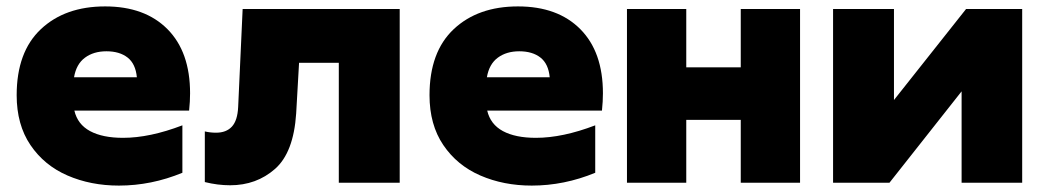

<svg xmlns="http://www.w3.org/2000/svg" viewBox="-20 -570 3270 599"><path d="M32 -273Q32 -408 107.5 -479Q183 -550 308 -550Q432 -550 502.5 -479Q573 -408 573 -279Q573 -254 570 -225H212Q222 -182 261 -161Q300 -140 364 -140Q447 -140 549 -179V-31Q452 9 351 9Q263 9 190.5 -22.5Q118 -54 75 -117.5Q32 -181 32 -273ZM312 -410Q272 -410 245 -390Q218 -370 211 -329H407Q403 -371 378 -390.5Q353 -410 312 -410Z M1037 -374H913L904 -216Q896 -94 838 -43Q780 8 698 8Q659 8 619 -2V-160Q636 -156 654 -156Q686 -156 703.5 -175Q721 -194 723 -236L737 -542H1227V0H1037Z M1320 -273Q1320 -408 1395.5 -479Q1471 -550 1596 -550Q1720 -550 1790.5 -479Q1861 -408 1861 -279Q1861 -254 1858 -225H1500Q1510 -182 1549 -161Q1588 -140 1652 -140Q1735 -140 1837 -179V-31Q1740 9 1639 9Q1551 9 1478.5 -22.5Q1406 -54 1363 -117.5Q1320 -181 1320 -273ZM1600 -410Q1560 -410 1533 -390Q1506 -370 1499 -329H1695Q1691 -371 1666 -390.5Q1641 -410 1600 -410Z M1936 -542H2121V-360H2291V-542H2476V0H2291V-196H2121V0H1936Z M2579 -542H2769V-258L2994 -542H3169V0H2980V-285L2755 0H2579Z"/></svg>

Font: Chess Sans ExtraBold
Style: Regular
Weight: 800
Designer: Wolf Bōese
Foundry: Wolf Bōese
Version: Version 7.223